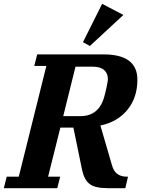

<svg xmlns="http://www.w3.org/2000/svg" viewBox="-53 -982 746 1002"><path d="M-18 -60H45L189 -638H126L141 -698H492Q530 -698 562 -690.5Q594 -683 616.5 -667.5Q639 -652 651.5 -627Q664 -602 664 -566Q664 -473 612.5 -409.5Q561 -346 471 -327L531 -121Q540 -88 559.5 -74Q579 -60 609 -60H615L601 0H508Q443 0 414.5 -22Q386 -44 375 -97L330 -316H262L198 -60H261L246 0H-33ZM277 -376H367Q466 -376 493 -484Q495 -492 498 -504Q501 -516 503.5 -528.5Q506 -541 508 -552Q510 -563 510 -570Q510 -599 490.5 -616.5Q471 -634 431 -634H341ZM380 -762 480 -962 591 -904 416 -742Z"/></svg>

Font: IBM Plex Serif
Style: Bold Italic
Weight: 700
Italic angle: -14°
Designer: Mike Abbink, Paul van der Laan, Pieter van Rosmalen
Foundry: Bold Monday
Version: Version 3.001